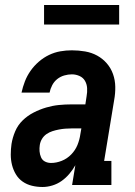

<svg xmlns="http://www.w3.org/2000/svg" viewBox="-20 -739 540 767"><path d="M150 8Q128 8 107.5 3Q87 -2 70.5 -13.5Q54 -25 43.5 -42.5Q33 -60 28 -80Q23 -100 23 -121.5Q23 -143 26 -164Q30 -189 40.5 -214Q51 -239 70.5 -258Q90 -277 114.5 -289.5Q139 -302 164.5 -309.5Q190 -317 215 -319.5Q240 -322 266 -322H321L326 -355Q329 -371 328 -387Q327 -403 319.5 -416Q312 -429 297.5 -435.5Q283 -442 267 -442Q252 -442 236.5 -437.5Q221 -433 208.5 -423Q196 -413 188.5 -398.5Q181 -384 178 -369H66Q71 -392 79.5 -414Q88 -436 102 -456Q116 -476 135 -492.5Q154 -509 176 -519.5Q198 -530 221 -534Q244 -538 267 -538Q294 -538 320 -533.5Q346 -529 368 -517Q390 -505 406.5 -486Q423 -467 431.5 -443Q440 -419 440.5 -392.5Q441 -366 436 -339L396 -96H425V0H268L281 -79Q271 -61 257 -44.5Q243 -28 226 -16Q209 -4 189 2Q169 8 150 8ZM184 -88Q205 -88 226.5 -96.5Q248 -105 264.5 -122Q281 -139 289.5 -160Q298 -181 301 -203L305 -226H266Q253 -226 240.5 -225Q228 -224 215 -221.5Q202 -219 189.5 -215Q177 -211 166 -203.5Q155 -196 148 -184.5Q141 -173 139 -160Q137 -147 138 -134.5Q139 -122 144 -110.5Q149 -99 160 -93.5Q171 -88 184 -88ZM156 -641V-719H456V-641Z"/></svg>

Font: Iosevka Slab Oblique
Style: Bold
Weight: 700
Italic angle: -9°
Monospace: yes
Designer: Belleve Invis
Foundry: Belleve Invis
Version: Version 11.1.1; ttfautohint (v1.8.3)